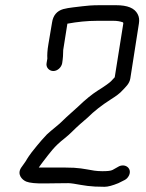

<svg xmlns="http://www.w3.org/2000/svg" viewBox="-20 -697 563 738"><path d="M454 -607 421 -400C417 -396 413 -391 407 -385C401 -379 385 -367 356 -349C334 -335 309 -315 280 -287C263 -271 239 -251 222 -234C208 -219 179 -198 160 -180C152 -172 132 -150 102 -112C93 -100 87 -91 84 -86C77 -73 71 -67 61 -52C45 -27 64 -6 81 1C93 6 119 9 157 8C179 8 208 7 243 7C249 7 255 8 263 9C305 16 324 21 382 21C395 21 413 16 435 7L459 -5C467 -9 472 -15 476 -23C488 -49 463 -69 438 -58L413 -44C406 -40 392 -39 373 -39C361 -39 351 -40 343 -41C300 -48 285 -53 229 -53H129C136 -62 136 -64 145 -75C173 -111 188 -134 228 -165C251 -183 265 -200 288 -220L318 -246C341 -269 370 -292 406 -315C425 -327 441 -338 452 -351C462 -362 478 -375 481 -396L514 -607C516 -620 515 -632 509 -643C497 -666 470 -677 426 -677H362C334 -677 313 -675 297 -673C276 -670 245 -668 223 -662C199 -655 184 -638 180 -610L166 -527C162 -504 161 -485 162 -472L159 -454C156 -438 169 -424 185 -424C201 -424 216 -438 219 -454C222 -473 223 -489 223 -505L239 -606C277 -613 315 -617 353 -617H417C430 -617 442 -615 453 -611C453 -610 454 -608 454 -607Z"/></svg>

Font: Squarish
Style: It
Weight: 400
Foundry: Cannot Into Space Fonts
Version: Version 0.272